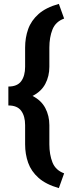

<svg xmlns="http://www.w3.org/2000/svg" viewBox="-20 -800 370 997"><path d="M313 100.1 285.6 176.8Q218.8 157.7 180.4 123.8Q142.1 89.8 126.2 45.2Q110.4 0.5 110.4 -50.8V-150.4Q110.4 -196.8 90.1 -224.6Q69.8 -252.4 23.4 -252.4V-350.6Q69.8 -350.6 90.1 -378.4Q110.4 -406.2 110.4 -453.1V-552.7Q110.4 -604 126.2 -648.7Q142.1 -693.4 180.4 -727.3Q218.8 -761.2 285.6 -779.8L313 -703.6Q268.6 -687.5 252.4 -646.7Q236.3 -606 236.3 -552.7V-453.1Q236.3 -404.3 215.3 -364.5Q194.3 -324.7 148.9 -301.8Q194.3 -278.8 215.3 -238.8Q236.3 -198.7 236.3 -150.4V-50.8Q236.3 2.4 252.4 43.2Q268.6 84 313 100.1Z"/></svg>

Font: Vazirmatn FD
Style: Bold
Weight: 700
Designer: Saber Rastikerdar
Foundry: Saber Rastikerdar
Version: Version 33.001